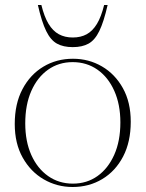

<svg xmlns="http://www.w3.org/2000/svg" viewBox="-20 -738 582 768"><path d="M271.5 -3.5Q327.5 -3.5 370 -33.8Q412.5 -64 437 -119Q461.5 -174 461.5 -248.5Q461.5 -320 437.2 -374.5Q413 -429 370 -459.2Q327 -489.5 270.5 -489.5Q215 -489.5 172.2 -459.2Q129.5 -429 105.2 -374Q81 -319 81 -244.5Q81 -172.5 105.2 -118.2Q129.5 -64 172.5 -33.8Q215.5 -3.5 271.5 -3.5ZM270.5 10Q208 10 155.2 -20.5Q102.5 -51 70.8 -107.5Q39 -164 39 -242Q39 -323 69.8 -381.2Q100.5 -439.5 153.2 -471.2Q206 -503 272 -503Q335 -503 387.5 -472.5Q440 -442 471.5 -385.5Q503 -329 503 -251Q503 -170.5 472.5 -112Q442 -53.5 389.2 -21.8Q336.5 10 270.5 10ZM271 -588Q303 -588 326.8 -601Q350.5 -614 367.8 -642.5Q385 -671 396.5 -718H410.5Q395 -650 377.2 -613.8Q359.5 -577.5 334.2 -563.5Q309 -549.5 271 -549.5Q233 -549.5 207.8 -563.5Q182.5 -577.5 164.8 -613.8Q147 -650 131.5 -718H145.5Q157 -671 174.2 -642.5Q191.5 -614 215.5 -601Q239.5 -588 271 -588Z"/></svg>

Font: Newsreader 60pt ExtraLight
Style: Regular
Weight: 250
Designer: Hugues Gentile
Foundry: Production Type
Version: Version 1.003